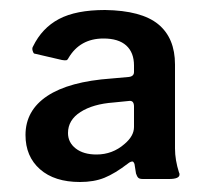

<svg xmlns="http://www.w3.org/2000/svg" viewBox="-20 -771 435 384"><path d="M296.5 -722.5C274.2 -740.8 238.7 -750.3 190 -751C151.3 -751 120.7 -745 98 -733C75.3 -721 58 -702.7 46 -678C44.7 -676 44.3 -673.5 45 -670.5C45.7 -667.5 46.7 -665.3 48 -664L104 -651C108 -650.3 110.8 -650.2 112.5 -650.5C114.2 -650.8 115.7 -652.3 117 -655C132.3 -681 155.7 -694 187 -694C207 -694 222.2 -689.3 232.5 -680C242.8 -670.7 248 -657.3 248 -640V-627C248 -621 244.3 -617.7 237 -617L203 -614C146.3 -610 103.5 -598.3 74.5 -579C45.5 -559.7 31 -533.7 31 -501C31 -472.3 40.7 -449.5 60 -432.5C79.3 -415.5 106 -407 140 -407C158.7 -407 175 -409.8 189 -415.5C203 -421.2 218.7 -430.7 236 -444C239.3 -446.7 242.3 -448 245 -448C246.3 -448 247.7 -446.3 249 -443L252 -424C253.3 -420 254.8 -417.2 256.5 -415.5C258.2 -413.8 261.3 -413 266 -413H318C332 -413 339 -416 339 -422C339 -424 338.7 -425.3 338 -426C332.7 -442.7 330 -458.7 330 -474V-642C330 -677.3 318.8 -704.2 296.5 -722.5ZM131.5 -474C121.2 -482 116 -492.3 116 -505C116 -522.3 124.3 -536.3 141 -547C157.7 -557.7 179.7 -564 207 -566L237 -569C241 -569.7 243.8 -569 245.5 -567C247.2 -565 248 -562 248 -558V-517C248 -505 241.7 -493.7 229 -483C213 -469 194.3 -462 173 -462C155.7 -462 141.8 -466 131.5 -474Z"/></svg>

Font: Libre Franklin SemiBold
Style: Regular
Weight: 600
Designer: Pablo Impallari, Rodrigo Fuenzalida
Foundry: Impallari Type
Version: Version 1.002; ttfautohint (v1.5)